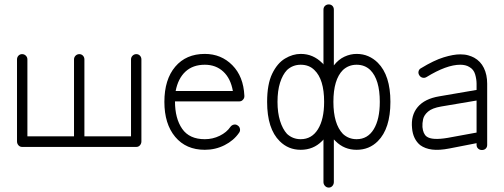

<svg xmlns="http://www.w3.org/2000/svg" viewBox="-20 -665 2282 869"><path d="M80 0Q70 0 63.5 -7.5Q57 -15 57 -25V-396Q57 -406 63.5 -413Q70 -420 80 -420Q90 -420 97 -413Q104 -406 104 -396V-48H315V-396Q315 -406 322 -413Q329 -420 339 -420Q349 -420 355.5 -413Q362 -406 362 -396V-48H573V-396Q573 -406 580 -413Q587 -420 597 -420Q607 -420 613.5 -413Q620 -406 620 -396V-25Q620 -15 613.5 -7.5Q607 0 597 0Z M907 13Q822 13 773 -45.5Q724 -104 724 -204Q724 -305 773 -363Q822 -421 907 -421Q981 -421 1031.5 -370Q1082 -319 1086 -232V-229Q1086 -220 1079 -213Q1073 -206 1062 -206H772Q772 -129 804.5 -82Q837 -35 907 -35Q943 -35 974.5 -50.5Q1006 -66 1023 -91Q1029 -99 1038.5 -101Q1048 -103 1056 -97Q1064 -92 1066 -82Q1068 -72 1062 -64Q1038 -29 996.5 -8Q955 13 907 13ZM775 -253H1034Q1024 -310 990.5 -341Q957 -372 907 -372Q853 -372 819.5 -341Q786 -310 775 -253Z M1468 184Q1458 184 1451 176.5Q1444 169 1444 159V-34Q1443 -32 1441 -30Q1439 -28 1437 -26Q1398 13 1341 13Q1285 13 1246 -26Q1189 -82 1189 -204Q1189 -284 1212 -331.5Q1235 -379 1270 -400Q1305 -421 1341 -421Q1370 -421 1394 -410.5Q1418 -400 1437 -381Q1439 -380 1441 -377.5Q1443 -375 1444 -373V-621Q1444 -632 1451 -638.5Q1458 -645 1468 -645Q1478 -645 1484.5 -638.5Q1491 -632 1491 -621V-369Q1512 -396 1539 -408.5Q1566 -421 1594 -421Q1623 -421 1647 -410.5Q1671 -400 1690 -381Q1747 -324 1747 -204Q1747 -83 1690 -26Q1651 13 1594 13Q1538 13 1499 -26Q1497 -28 1495 -30Q1493 -32 1491 -34V159Q1491 169 1484.5 176.5Q1478 184 1468 184ZM1341 -35Q1391 -35 1419 -80Q1447 -125 1447 -204Q1447 -306 1403 -348Q1379 -372 1341 -372Q1305 -372 1279 -348Q1259 -327 1247.5 -290.5Q1236 -254 1236 -204Q1236 -155 1247.5 -118Q1259 -81 1279 -59Q1305 -35 1341 -35ZM1594 -35Q1644 -35 1671.5 -80Q1699 -125 1699 -204Q1699 -305 1656 -348Q1631 -372 1594 -372Q1558 -372 1532 -348Q1489 -305 1489 -204Q1489 -104 1532 -59Q1558 -35 1594 -35Z M2161 14Q2151 14 2144 7.5Q2137 1 2137 -9V-17L2014 7Q1968 16 1936 12Q1904 8 1882 -8Q1866 -21 1856.5 -40.5Q1847 -60 1845 -85Q1839 -143 1870.5 -180.5Q1902 -218 1968 -229L2137 -258V-286Q2137 -306 2130.5 -328.5Q2124 -351 2104 -362Q2088 -372 2063 -372Q2001 -372 1910 -316Q1901 -311 1892 -313.5Q1883 -316 1878 -324Q1872 -333 1874.5 -342.5Q1877 -352 1885 -356Q1944 -392 1988 -405.5Q2032 -419 2063 -419Q2084 -419 2099.5 -414.5Q2115 -410 2126 -404Q2155 -388 2170 -357.5Q2185 -327 2185 -286V-9Q2185 1 2178.5 7.5Q2172 14 2161 14ZM2006 -41 2137 -65V-210L1977 -183Q1936 -176 1917.5 -160Q1899 -144 1895 -125.5Q1891 -107 1892 -90Q1895 -59 1911 -47Q1935 -29 2006 -41Z"/></svg>

Font: Zen Kurenaido
Style: Regular
Weight: 400
Designer: Yoshimichi Ohira
Foundry: Positype
Version: Version 1.001